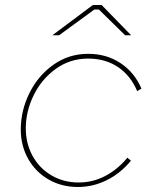

<svg xmlns="http://www.w3.org/2000/svg" viewBox="-20 -740 624 767"><path d="M63 -223Q63 -298 97.5 -368Q132 -438 193.5 -481.5Q255 -525 332 -525Q406 -525 462 -487.5Q518 -450 545 -386L528 -376Q502 -438 451.5 -472Q401 -506 332 -506Q260 -506 203 -465Q146 -424 114.5 -359.5Q83 -295 83 -227Q83 -167 110 -117.5Q137 -68 185.5 -39.5Q234 -11 294 -11Q350 -11 399.5 -36.5Q449 -62 489 -110L503 -98Q462 -48 407 -20.5Q352 7 291 7Q226 7 174 -23Q122 -53 92.5 -105.5Q63 -158 63 -223ZM480 -599 375 -702H357L216 -599H189L351 -720H386L504 -599Z"/></svg>

Font: Fixel Italic Variable Display Thin
Style: Italic
Weight: 100
Italic angle: -10°
Designer: AlfaBravo + MacPaw
Foundry: Kyrylo Tkachov, Marchela Mozhyna, Serhii Makarenko, Maria Weinstein, Zakhar Kryvoshyya
Version: Version 1.210;Glyphs 3.2 (3217)